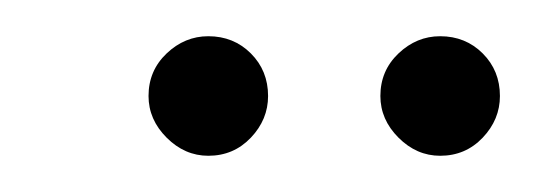

<svg xmlns="http://www.w3.org/2000/svg" viewBox="-20 -651 296 106"><path d="M95 -565Q82 -565 72 -575Q62 -585 62 -598Q62 -612 72 -621.5Q82 -631 95 -631Q109 -631 118.5 -621.5Q128 -612 128 -598Q128 -585 118.5 -575Q109 -565 95 -565ZM223 -565Q210 -565 200 -575Q190 -585 190 -598Q190 -612 200 -621.5Q210 -631 223 -631Q237 -631 246.5 -621.5Q256 -612 256 -598Q256 -585 246.5 -575Q237 -565 223 -565Z"/></svg>

Font: DM Sans 20pt Thin
Style: Italic
Weight: 250
Italic angle: -10°
Version: Version 4.004;gftools[0.9.30]